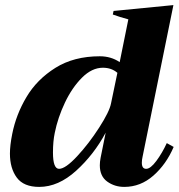

<svg xmlns="http://www.w3.org/2000/svg" viewBox="-20 -724 702 754"><path d="M19 -121Q19 -153 28 -198Q43 -274 84 -343Q125 -412 197.5 -457.5Q270 -503 372 -503Q416 -503 450 -480L484 -648Q450 -657 423 -667L426 -681L661 -704L540 -109Q537 -96 537 -85Q537 -61 554 -61Q571 -61 594 -92Q617 -123 635 -162L662 -147Q633 -79 582.5 -34.5Q532 10 468 10Q430 10 401 -11Q372 -32 372 -75Q372 -88 375 -104L395 -203Q349 -117 279 -53.5Q209 10 134 10Q73 10 46 -26.5Q19 -63 19 -121ZM416 -318 441 -438Q418 -458 384 -458Q341 -458 302 -419Q263 -380 235 -321Q207 -262 195 -202Q188 -169 188 -125Q188 -61 212 -61Q237 -61 283 -110.5Q329 -160 369.5 -223Q410 -286 416 -318Z"/></svg>

Font: Trirong ExtraBold
Style: Italic
Weight: 800
Italic angle: -12°
Designer: Katatrad Team
Foundry: CadsonDemak
Version: Version 1.001